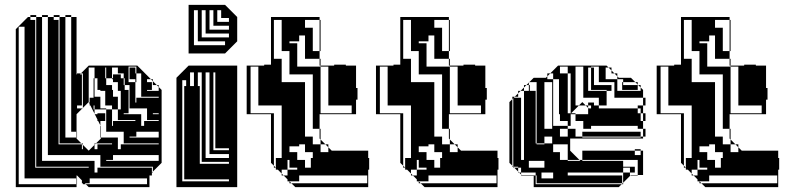

<svg xmlns="http://www.w3.org/2000/svg" viewBox="-20 -770 3243 790"><path d="M225 -660V-684H221V-660ZM129 -660V-684H125V-660ZM225 -564V-588H221V-564ZM129 -564V-588H125V-564ZM225 -468V-492H221V-468ZM129 -468V-492H125V-468ZM369 -444H365V-448H369ZM605 -432V-420H609V-436L601 -444H585V-432ZM513 -372V-396H509V-372ZM321 -372V-396H317V-372ZM225 -372V-396H221V-372ZM129 -372V-396H125V-372ZM513 -348V-372H509V-348ZM541 -432H537V-444H513V-492H537V-468H541V-444H561V-468H541V-496H509V-432H537V-348H541V-368H633V-372H561V-444H541ZM513 -348H509V-324H513ZM417 -468H413V-448H417V-420H441V-400H445V-372H465V-320H477V-396H465V-432H445V-444H441V-448H417ZM417 -300V-320H369V-336H365V-320H369V-302L370 -300H381V-304H413V-300ZM417 -276V-300H413V-276ZM225 -276V-300H221V-276ZM129 -276V-300H125V-276ZM417 -252V-276H413V-272H393V-254L394 -252ZM441 -252H445V-272H537V-276H465V-320H441V-336H413V-396H393V-400H381V-448H369V-492H345V-350L346 -348H349V-368H365V-372H393V-324H417V-320H441ZM509 -304H489V-300H561V-252H573V-272H633V-276H585V-324H509ZM541 -208H513V-204H633V-228H541ZM225 -204H221V-180H225ZM129 -180V-204H125V-180ZM465 -156H477V-176H633V-180H489V-228H395V-204H465ZM445 -112H417V-108H633V-132H445ZM129 -108H125V-84H129ZM297 -204H295V-228H273V-700H249V-708H273V-700H295V-464H297V-468H313L309 -464H317V-444H321V-468H313L345 -500H545L601 -444H609V-436L625 -420H633V-412L645 -400V-100L609 -64V-60H605L609 -64V-84H393V-132H177V-700H153V-708H177V-700H201V-688H221V-684H225V-700H201V-708H225V-700H249V-204H295V-200L315 -180H321V-174L345 -150L369 -174V-180H375L369 -174V-156H381V-176H441V-180H375L395 -200V-204H393V-254L384 -272H381V-278L370 -300H369V-302L352 -336H349V-342L346 -348H345V-350L321 -326V-324H319L321 -326V-348H317V-336H297V-324H319L295 -300V-228H297ZM349 -16H329L333 -12H585V-36H349ZM225 -636V-660H221V-636ZM129 -636V-660H125V-636ZM225 -612V-636H221V-612ZM129 -612V-636H125V-612ZM225 -588V-612H221V-588ZM129 -588V-612H125V-588ZM225 -540V-564H221V-540ZM129 -540V-564H125V-540ZM225 -516V-540H221V-516ZM129 -516V-540H125V-516ZM225 -492V-516H221V-492ZM129 -492V-516H125V-492ZM417 -468V-492H413V-468ZM513 -396V-420H493V-448H489V-468H465V-492H441V-448H445V-464H477V-448H489V-420H493V-400H509V-396ZM225 -444V-468H221V-444ZM129 -444V-468H125V-444ZM369 -420H365V-444H369ZM321 -420V-444H317V-420ZM225 -420V-444H221V-420ZM129 -420V-444H125V-420ZM369 -396H365V-420H369ZM605 -400H585V-396H633V-412L625 -420H605ZM321 -396V-420H317V-396ZM225 -396V-420H221V-396ZM129 -396V-420H125V-396ZM369 -396V-372H365V-396ZM321 -348V-372H317V-348ZM225 -348V-372H221V-348ZM129 -348V-372H125V-348ZM417 -252H394L395 -250V-228H417ZM225 -324V-348H221V-324ZM129 -324V-348H125V-324ZM633 -300V-304H609V-300ZM225 -300V-324H221V-300ZM129 -300V-324H125V-300ZM225 -252V-276H221V-252ZM129 -252V-276H125V-252ZM225 -228V-252H221V-228ZM129 -228V-252H125V-228ZM225 -204V-228H221V-204ZM129 -204V-228H125V-204ZM321 -156V-174L315 -180H221V-176H317V-156ZM129 -156V-180H125V-156ZM129 -132V-156H125V-132ZM129 -108V-132H125V-108ZM297 -12H295V-36H81V-660H57V-12H295V0H45V-650L95 -700H105V-688H125V-684H129V-700H105V-708H129V-700H153V-108H369V-60H381V-80H605V-48H595V0H345L333 -12H321V-16H317V-28L297 -48H295V-36H297ZM345 -84H125V-80H345Z M756 -550V-750H906L956 -700V-600L906 -550ZM922 -680V-696H890V-728H874V-680ZM922 -648V-664H858V-728H842V-648ZM922 -616V-632H826V-728H810V-616ZM906 -584V-600H794V-728H778V-584ZM706 0V-450L756 -500H956V0ZM810 -408V-472H794V-416H802V-408ZM762 -472V-416H778V-472ZM810 -392V-408H802V-392ZM810 -376V-392H802V-376ZM810 -360V-376H802V-360ZM810 -344V-360H802V-344ZM810 -328V-344H802V-328ZM810 -312V-328H802V-312ZM810 -296V-312H802V-296ZM810 -280V-296H802V-280ZM810 -264V-280H802V-264ZM810 -248V-264H802V-248ZM810 -232V-248H802V-232ZM810 -216V-232H802V-216ZM810 -200V-216H802V-200ZM810 -184V-200H802V-184ZM810 -168V-184H802V-168ZM810 -152V-168H802V-152ZM922 -152V-160H866V-472H858V-152ZM810 -136V-152H802V-136ZM810 -120V-136H802V-120ZM922 -120V-136H842V-472H826V-120ZM810 -120H802V-104H810ZM922 -104H802V-96H922ZM922 -24V-32H738V-416H746V-440H730V-24Z M1299 -208V-196L1319 -176H1331V-164L1345 -150H1495V-120H1499V-72H1495V0H1195L1179 -16H1171V-24H1163V-32L1147 -48H1139V-56L1123 -72H1115V-80H1107V-88L1095 -100V-300H995V-500H1067V-504H1095V-700H1295V-688H1299V-656H1295V-688H1235V-656H1267V-560H1295V-528H1299V-500H1355V-504H1403V-500H1445V-408H1451V-360H1445V-300H1295V-240H1299V-208H1295V-240H1267V-464H1171V-560H1139V-688H1107V-528H1139V-432H1235V-208H1267V-176H1299V-196L1295 -200V-208ZM1211 -600H1171V-592H1203V-496H1299V-500H1295V-528H1235V-624H1211ZM1107 -304V-88L1115 -80V-120H1139V-336H1043V-496H1011V-304ZM1427 -304V-336H1331V-496H1299V-304ZM1331 -144V-164L1319 -176H1299V-144ZM1211 -168H1171V-144H1203V-112H1235V-80H1259V-120H1267V-144H1235V-176H1211ZM1163 -72H1139V-56L1147 -48H1163V-72H1203V-80H1163ZM1211 -24H1171L1179 -16H1491V-48H1211ZM1299 -624V-656H1295V-624ZM1299 -592H1295V-624H1299ZM1299 -560H1295V-592H1299ZM1171 -80V-112H1163V-80Z M1831 -208V-196L1851 -176H1863V-164L1877 -150H2027V-120H2031V-72H2027V0H1727L1711 -16H1703V-24H1695V-32L1679 -48H1671V-56L1655 -72H1647V-80H1639V-88L1627 -100V-300H1527V-500H1599V-504H1627V-700H1827V-688H1831V-656H1827V-688H1767V-656H1799V-560H1827V-528H1831V-500H1887V-504H1935V-500H1977V-408H1983V-360H1977V-300H1827V-240H1831V-208H1827V-240H1799V-464H1703V-560H1671V-688H1639V-528H1671V-432H1767V-208H1799V-176H1831V-196L1827 -200V-208ZM1743 -600H1703V-592H1735V-496H1831V-500H1827V-528H1767V-624H1743ZM1639 -304V-88L1647 -80V-120H1671V-336H1575V-496H1543V-304ZM1959 -304V-336H1863V-496H1831V-304ZM1863 -144V-164L1851 -176H1831V-144ZM1743 -168H1703V-144H1735V-112H1767V-80H1791V-120H1799V-144H1767V-176H1743ZM1695 -72H1671V-56L1679 -48H1695V-72H1735V-80H1695ZM1743 -24H1703L1711 -16H2023V-48H1743ZM1831 -624V-656H1827V-624ZM1831 -592H1827V-624H1831ZM1831 -560H1827V-592H1831ZM1703 -80V-112H1695V-80Z M2112 -396H2122L2112 -386V-372H2098L2112 -386ZM2328 -396V-468H2316V-496H2284V-468H2316V-396ZM2472 -492V-444H2520V-456L2508 -468H2496V-480L2484 -492ZM2540 -432H2544V-420H2540ZM2220 -240H2252V-432H2220ZM2604 -400H2540V-420H2604ZM2188 -336V-368H2184V-336ZM2188 -272V-304H2184V-272ZM2348 -272V-300H2328V-272ZM2188 -208V-240H2184V-208ZM2316 -176H2256V-144H2284V-112H2316V-108H2368L2364 -112H2316ZM2184 -180H2136V-252H2184V-240H2188V-272H2184V-252H2136V-324H2184V-304H2188V-336H2184V-324H2136V-396H2122L2136 -410V-420H2146L2136 -410V-396H2184V-368H2188V-400H2160V-396H2156V-420H2146L2156 -430V-432H2158L2156 -430V-420H2160V-400H2188V-432H2158L2176 -450H2226L2232 -456V-468H2244L2232 -456V-444H2256V-252H2316V-240H2348V-208H2376V-204H2616V-208H2376V-228H2616V-208H2626V-200H2326V-150L2364 -112H2376V-108H2544V-84H2592V-80H2604V-112H2376V-150H2592V-132H2616V-150H2592V-156H2616V-150H2626V-50H2604V-48H2574L2576 -50H2604V-80H2592V-60H2572V-80H2544V-60H2572V-48H2574L2544 -18V-12H2538L2544 -18V-60H2316V-48H2540V-16H2188V-36H2256V-60H2208V-36H2188V-48H2184V-60H2124V-80H2112V-84H2092V-366L2088 -362V-88L2096 -80H2112V-64L2116 -60H2124V-52L2126 -50H2176V-48H2184V-12H2538L2526 0H2176V-48H2124V-52L2116 -60H2112V-64L2096 -80H2092V-84H2088V-88L2076 -100V-350L2088 -362V-372H2098L2094 -368H2124V-112H2136V-180H2188V-176H2220V-180H2188V-208H2184ZM2616 -396V-410L2606 -420H2604V-422L2594 -432H2544V-444H2520V-396ZM2328 -324V-396H2316V-324ZM2636 -272H2626V-304H2616V-324H2604V-336H2626V-304H2636ZM2444 -336V-368H2380V-496H2348V-336H2362L2330 -304H2348V-300H2400V-326L2390 -336H2362L2376 -350L2390 -336H2400V-326L2402 -324H2412V-336H2400V-348H2424V-336ZM2328 -324H2316V-304H2328V-302L2330 -304H2328ZM2316 -208V-240H2284V-208ZM2328 -252H2316V-272H2284V-300H2280V-444H2256V-468H2244L2276 -500H2476L2484 -492H2496V-480L2508 -468H2520V-456L2526 -450H2576L2594 -432H2604V-422L2606 -420H2616V-410L2626 -400V-368H2636V-336H2626V-368H2508V-400H2496V-396H2476V-400H2412V-420H2496V-400H2508V-432H2424V-420H2412V-444H2424V-432H2444V-464H2424V-444H2412V-468H2424V-464H2444V-496H2412V-492H2424V-468H2412V-492H2400V-396H2476V-336H2444V-324H2604V-304H2616V-272H2626V-240H2636V-208H2626V-240H2604V-252H2412V-240H2380V-272H2328ZM2220 -208V-180H2252V-208ZM2220 -80V-108H2156V-80Z M2986 -208V-196L3006 -176H3018V-164L3032 -150H3182V-120H3186V-72H3182V0H2882L2866 -16H2858V-24H2850V-32L2834 -48H2826V-56L2810 -72H2802V-80H2794V-88L2782 -100V-300H2682V-500H2754V-504H2782V-700H2982V-688H2986V-656H2982V-688H2922V-656H2954V-560H2982V-528H2986V-500H3042V-504H3090V-500H3132V-408H3138V-360H3132V-300H2982V-240H2986V-208H2982V-240H2954V-464H2858V-560H2826V-688H2794V-528H2826V-432H2922V-208H2954V-176H2986V-196L2982 -200V-208ZM2898 -600H2858V-592H2890V-496H2986V-500H2982V-528H2922V-624H2898ZM2794 -304V-88L2802 -80V-120H2826V-336H2730V-496H2698V-304ZM3114 -304V-336H3018V-496H2986V-304ZM3018 -144V-164L3006 -176H2986V-144ZM2898 -168H2858V-144H2890V-112H2922V-80H2946V-120H2954V-144H2922V-176H2898ZM2850 -72H2826V-56L2834 -48H2850V-72H2890V-80H2850ZM2898 -24H2858L2866 -16H3178V-48H2898ZM2986 -624V-656H2982V-624ZM2986 -592H2982V-624H2986ZM2986 -560H2982V-592H2986ZM2858 -80V-112H2850V-80Z"/></svg>

Font: Rubik Broken Fax
Style: Regular
Weight: 400
Designer: Hubert and Fischer, NaN
Foundry: Hubert and Fischer, NaN
Version: Version 2.201